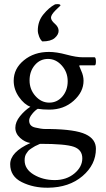

<svg xmlns="http://www.w3.org/2000/svg" viewBox="-20 -668 503 910"><path d="M211.9 -421.9Q248 -421.9 294.9 -409.2Q341.8 -396.5 372.1 -396.5H428.7Q434.6 -394.5 434.6 -376.5Q434.6 -358.4 428.7 -358.4H359.4Q355.5 -358.4 355.5 -355.5L365.2 -332Q376 -308.6 376 -285.2Q376 -232.4 329.1 -190.4Q282.2 -148.4 213.9 -148.4Q182.6 -148.4 159.2 -152.3Q146.5 -145.5 132.3 -127.9Q118.2 -110.4 118.2 -96.7Q118.2 -69.8 147 -63.5Q175.8 -56.6 194.8 -56.6H215.8Q336.9 -54.7 385.7 -31.7Q434.6 -8.8 434.6 37.1Q434.6 112.3 371.1 166.5Q307.6 220.7 208 221.7Q138.7 222.7 83.5 195.3Q28.3 168 28.3 110.4Q28.3 52.7 124 9.8Q97.7 5.9 75.2 -14.6Q52.7 -35.2 52.7 -62.5Q52.7 -89.8 74.7 -117.2Q96.7 -144.5 124 -162.1Q94.7 -172.9 69.8 -208.5Q44.9 -244.1 44.9 -285.2Q44.9 -342.8 93.3 -382.3Q141.6 -421.9 211.9 -421.9ZM145 -359.4Q120.1 -330.1 120.1 -287.1Q120.1 -244.1 147.9 -212.9Q175.8 -181.6 213.4 -181.6Q251 -181.6 275.9 -210.9Q300.8 -240.2 300.8 -283.2Q300.8 -326.2 272.9 -357.4Q245.1 -388.7 207.5 -388.7Q169.9 -388.7 145 -359.4ZM170.9 13.7Q168.9 13.7 166.5 15.1Q164.1 16.6 156.2 20Q148.4 23.4 146.5 24.4Q144.5 25.4 137.7 29.8Q130.9 34.2 128.4 35.6Q126 37.1 120.1 41.5Q114.3 45.9 112.3 49.3Q110.4 52.7 106.4 57.6Q96.7 69.8 96.7 91.8Q96.7 133.8 140.1 159.7Q183.6 185.5 239.3 185.5Q294.9 185.5 332.5 154.3Q370.1 123 370.1 82.5Q370.1 42 330.1 27.8Q290 13.7 170.9 13.7ZM180.7 -471.7Q171.9 -478.5 165.5 -494.6Q159.2 -510.7 159.2 -523.4Q159.2 -567.4 185.5 -599.6Q211.9 -631.8 239.3 -646.5Q241.2 -648.4 253.9 -648.4Q266.6 -648.4 266.6 -641.6L244.1 -620.1Q221.7 -597.7 221.7 -584.5Q221.7 -571.3 239.7 -555.7Q257.8 -540 257.8 -522Q257.8 -503.9 239.3 -487.8Q220.7 -471.7 180.7 -471.7Z"/></svg>

Font: CrimsonText-Roman
Style: Roman
Weight: 400
Version: Version 0.13